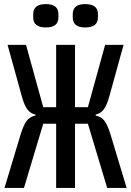

<svg xmlns="http://www.w3.org/2000/svg" viewBox="-20 -917 640 937"><path d="M204 -783Q142 -783 142 -832V-848Q142 -897 204 -897Q265 -897 265 -848V-832Q265 -783 204 -783ZM396 -783Q335 -783 335 -832V-848Q335 -897 396 -897Q458 -897 458 -848V-832Q458 -783 396 -783ZM254 0V-313H191L97 0H2L81 -262Q96 -310 111.5 -329Q127 -348 153 -353V-358Q129 -363 114 -382.5Q99 -402 87 -445L17 -698H107L191 -394H254V-698H346V-394H409L493 -698H583L513 -445Q501 -402 486 -382.5Q471 -363 447 -358V-353Q473 -348 488.5 -329Q504 -310 519 -262L598 0H503L409 -313H346V0Z"/></svg>

Font: IBM Plex Mono Text
Style: Regular
Weight: 450
Designer: Mike Abbink, Paul van der Laan, Pieter van Rosmalen
Foundry: Bold Monday
Version: Version 2.000